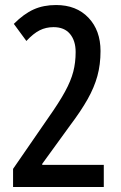

<svg xmlns="http://www.w3.org/2000/svg" viewBox="-20 -744 481 764"><path d="M393 0H32V-72L172 -275Q215 -336 238.5 -379Q262 -422 271.5 -458.5Q281 -495 281 -537Q281 -582 258.5 -609Q236 -636 193 -636Q163 -636 138 -623.5Q113 -611 85 -581L35 -649Q75 -689 114 -706.5Q153 -724 203 -724Q284 -724 332 -673.5Q380 -623 380 -541Q380 -487 367.5 -441.5Q355 -396 328.5 -349Q302 -302 259 -245L148 -92V-88H393Z"/></svg>

Font: Noto Sans Thai Looped ExtraCondensed Medium
Style: Regular
Weight: 500
Width: 2
Designer: Sasikarn Vongin, Ben Mitchell
Foundry: The Fontpad Ltd
Version: Version 1.001; ttfautohint (v1.8.4.7-5d5b)